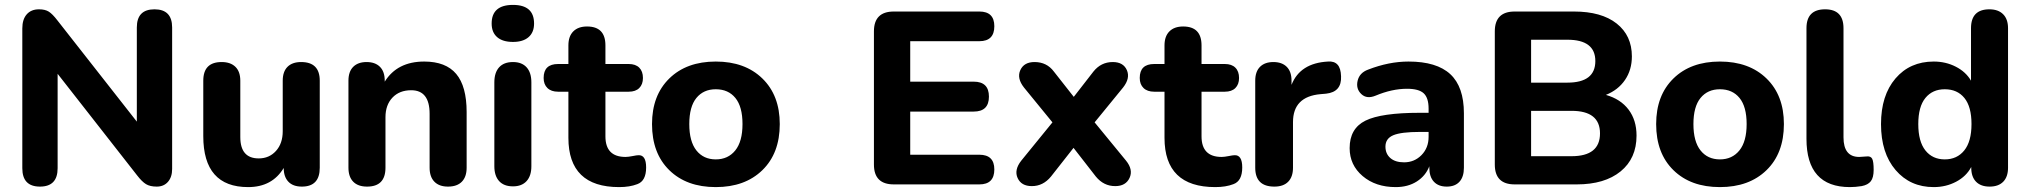

<svg xmlns="http://www.w3.org/2000/svg" viewBox="-20 -752 8267 783"><path d="M71 -66V-636Q71 -673 89 -693.5Q107 -714 139 -714Q164 -714 179 -704.5Q194 -695 214 -669L538 -256V-640Q538 -714 610 -714Q682 -714 682 -640V-63Q682 -30 665 -10.5Q648 9 619 9Q592 9 575.5 -1Q559 -11 539 -37L215 -451V-66Q215 9 143 9Q71 9 71 -66Z M992 11Q809 11 809 -197V-423Q809 -499 884 -499Q920 -499 940 -479.5Q960 -460 960 -423V-193Q960 -106 1035 -106Q1078 -106 1105.5 -136.5Q1133 -167 1133 -217V-423Q1133 -460 1152.5 -479.5Q1172 -499 1208 -499Q1284 -499 1284 -423V-68Q1284 9 1211 9Q1175 9 1156 -11Q1137 -31 1137 -67Q1090 11 992 11Z M1477 9Q1440 9 1420.5 -11Q1401 -31 1401 -68V-423Q1401 -460 1420.5 -479.5Q1440 -499 1475 -499Q1510 -499 1529.5 -479.5Q1549 -460 1549 -423V-419Q1600 -501 1710 -501Q1798 -501 1840.5 -450.5Q1883 -400 1883 -295V-68Q1883 -31 1863.5 -11Q1844 9 1807 9Q1771 9 1751.5 -11Q1732 -31 1732 -68V-288Q1732 -384 1657 -384Q1609 -384 1580.5 -354Q1552 -324 1552 -274V-68Q1552 9 1477 9Z M2072 -581Q2030 -581 2007.5 -600.5Q1985 -620 1985 -656Q1985 -732 2072 -732Q2158 -732 2158 -656Q2158 -620 2135.5 -600.5Q2113 -581 2072 -581ZM2072 8Q2035 8 2015.5 -13.5Q1996 -35 1996 -74V-416Q1996 -456 2015.5 -477.5Q2035 -499 2072 -499Q2108 -499 2127.5 -477.5Q2147 -456 2147 -416V-74Q2147 -35 2127.5 -13.5Q2108 8 2072 8Z M2505 11Q2298 11 2298 -190V-378H2256Q2228 -378 2212.5 -393Q2197 -408 2197 -434Q2197 -491 2256 -491H2298V-567Q2298 -604 2318 -624Q2338 -644 2374 -644Q2449 -644 2449 -567V-491H2544Q2572 -491 2587 -476Q2602 -461 2602 -434Q2602 -408 2587 -393Q2572 -378 2544 -378H2449V-196Q2449 -112 2531 -112Q2542 -112 2559.5 -115.5Q2577 -119 2583 -119Q2615 -121 2615 -69Q2615 -14 2579 -1Q2548 11 2505 11Z M2639 -246Q2639 -363 2709.5 -432Q2780 -501 2899 -501Q3018 -501 3089 -432Q3160 -363 3160 -246Q3160 -127 3089 -58Q3018 11 2899 11Q2780 11 2709.5 -58Q2639 -127 2639 -246ZM2899 -388Q2849 -388 2820 -352.5Q2791 -317 2791 -246Q2791 -175 2820 -138.5Q2849 -102 2899 -102Q2949 -102 2978.5 -138.5Q3008 -175 3008 -246Q3008 -317 2979 -352.5Q2950 -388 2899 -388Z M3974 0H3625Q3544 0 3544 -81V-624Q3544 -705 3625 -705H3974Q4035 -705 4035 -645Q4035 -584 3974 -584H3692V-419H3951Q4013 -419 4013 -358Q4013 -297 3951 -297H3692V-121H3974Q4035 -121 4035 -61Q4035 0 3974 0Z M4188 7Q4145 7 4130 -26Q4115 -59 4145 -97L4272 -253L4156 -395Q4126 -433 4141 -466Q4156 -499 4199 -499Q4249 -499 4278 -460L4359 -357L4439 -460Q4470 -499 4518 -499Q4561 -499 4575.5 -466Q4590 -433 4560 -395L4444 -253L4572 -97Q4602 -60 4586.5 -26.5Q4571 7 4528 7Q4481 7 4449 -32L4358 -149L4266 -32Q4234 7 4188 7Z M4936 11Q4729 11 4729 -190V-378H4687Q4659 -378 4643.5 -393Q4628 -408 4628 -434Q4628 -491 4687 -491H4729V-567Q4729 -604 4749 -624Q4769 -644 4805 -644Q4880 -644 4880 -567V-491H4975Q5003 -491 5018 -476Q5033 -461 5033 -434Q5033 -408 5018 -393Q5003 -378 4975 -378H4880V-196Q4880 -112 4962 -112Q4973 -112 4990.5 -115.5Q5008 -119 5014 -119Q5046 -121 5046 -69Q5046 -14 5010 -1Q4979 11 4936 11Z M5177 9Q5099 9 5099 -68V-423Q5099 -460 5118.5 -479.5Q5138 -499 5173 -499Q5208 -499 5227.5 -479.5Q5247 -460 5247 -423V-406Q5282 -495 5396 -501Q5421 -503 5434.5 -488.5Q5448 -474 5449 -441Q5452 -377 5388 -370L5365 -368Q5253 -358 5253 -254V-68Q5253 -31 5233.5 -11Q5214 9 5177 9Z M5672 11Q5590 11 5537 -34Q5484 -79 5484 -148Q5484 -228 5548.5 -260Q5613 -292 5770 -292H5806V-309Q5806 -353 5786 -371.5Q5766 -390 5718 -390Q5657 -390 5590 -362Q5554 -347 5531.5 -368.5Q5509 -390 5516.5 -422.5Q5524 -455 5559 -468Q5644 -501 5724 -501Q5839 -501 5894.5 -449.5Q5950 -398 5950 -290V-68Q5950 -31 5932 -11Q5914 9 5880 9Q5846 9 5827.5 -11Q5809 -31 5809 -68V-74Q5794 -35 5758 -12Q5722 11 5672 11ZM5706 -90Q5748 -90 5777 -119.5Q5806 -149 5806 -194V-214H5771Q5694 -214 5662 -200.5Q5630 -187 5630 -154Q5630 -125 5650 -107.5Q5670 -90 5706 -90Z M6410 0H6157Q6076 0 6076 -81V-624Q6076 -705 6157 -705H6399Q6511 -705 6573 -656Q6635 -607 6635 -522Q6635 -467 6607 -426Q6579 -385 6529 -365Q6589 -348 6621.5 -305Q6654 -262 6654 -199Q6654 -106 6589 -53Q6524 0 6410 0ZM6224 -590V-415H6372Q6486 -415 6486 -503Q6486 -590 6372 -590ZM6224 -300V-115H6389Q6505 -115 6505 -208Q6505 -300 6389 -300Z M6734 -246Q6734 -363 6804.5 -432Q6875 -501 6994 -501Q7113 -501 7184 -432Q7255 -363 7255 -246Q7255 -127 7184 -58Q7113 11 6994 11Q6875 11 6804.5 -58Q6734 -127 6734 -246ZM6994 -388Q6944 -388 6915 -352.5Q6886 -317 6886 -246Q6886 -175 6915 -138.5Q6944 -102 6994 -102Q7044 -102 7073.5 -138.5Q7103 -175 7103 -246Q7103 -317 7074 -352.5Q7045 -388 6994 -388Z M7524 11Q7347 11 7347 -186V-637Q7347 -714 7423 -714Q7498 -714 7498 -637V-192Q7498 -112 7562 -112Q7568 -112 7577.5 -113Q7587 -114 7592 -114Q7609 -116 7615 -104.5Q7621 -93 7621 -59Q7621 -28 7609.5 -13Q7598 2 7572 7Q7546 11 7524 11Z M7866 11Q7770 11 7710.5 -58.5Q7651 -128 7651 -246Q7651 -363 7710 -432Q7769 -501 7866 -501Q7915 -501 7956 -480Q7997 -459 8018 -423V-637Q8018 -714 8093 -714Q8129 -714 8149 -694Q8169 -674 8169 -637V-68Q8169 -31 8149.5 -11Q8130 9 8094 9Q8058 9 8038.5 -11Q8019 -31 8019 -68V-71Q7999 -33 7957.5 -11Q7916 11 7866 11ZM7911 -388Q7861 -388 7832 -352.5Q7803 -317 7803 -246Q7803 -175 7832 -138.5Q7861 -102 7911 -102Q7961 -102 7990.5 -138.5Q8020 -175 8020 -246Q8020 -317 7991 -352.5Q7962 -388 7911 -388Z"/></svg>

Font: Nunito ExtraBold
Style: Regular
Weight: 800
Designer: Vernon Adams
Foundry: Vernon Adams
Version: Version 3.602